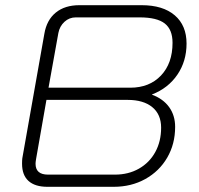

<svg xmlns="http://www.w3.org/2000/svg" viewBox="-20 -720 766 740"><path d="M65 -89Q65 -103 66 -110L151 -590Q160 -643 195 -671.5Q230 -700 286 -700H526Q608 -700 653.5 -661Q699 -622 699 -552Q699 -484 663.5 -432Q628 -380 566 -356V-355Q609 -339 632 -307Q655 -275 655 -231Q655 -165 624.5 -112.5Q594 -60 540 -30Q486 0 418 0H163Q115 0 90 -22.5Q65 -45 65 -89ZM482 -382Q556 -382 600.5 -429Q645 -476 645 -555Q645 -606 615 -629.5Q585 -653 518 -653H272Q247 -653 228.5 -636Q210 -619 205 -593L167 -382ZM423 -47Q475 -47 515.5 -70Q556 -93 578.5 -134Q601 -175 601 -228Q601 -279 567 -307Q533 -335 472 -335H159L119 -107Q117 -95 117 -89Q117 -47 165 -47Z"/></svg>

Font: Kodchasan ExtraLight
Style: Italic
Weight: 275
Italic angle: -10°
Version: Version 1.000; ttfautohint (v1.6)